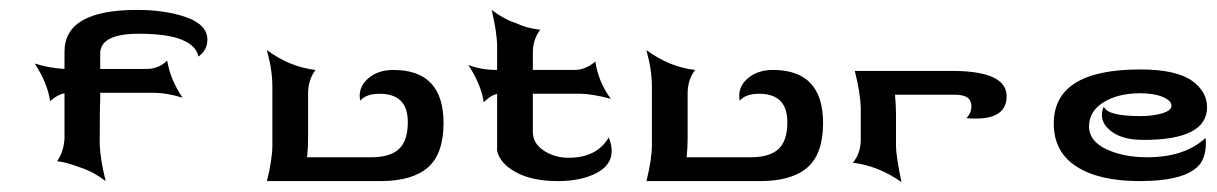

<svg xmlns="http://www.w3.org/2000/svg" viewBox="-20 -365 2453 387"><path d="M182 -226V-257Q182 -297 260 -297Q370 -297 380 -251Q398 -264 398 -285Q398 -315 356 -330Q314 -345 256 -345Q110 -345 110 -261V-226Q78 -228 50 -237Q76 -197 81 -161Q95 -174 110 -177V-161V-85Q108 -58 95 -40Q111 -39 143 -27Q168 -19 193 0Q182 -44 181 -74Q181 -154 182 -161V-178H287Q317 -178 348 -168Q323 -205 317 -243Q300 -226 275 -226Z M529 -190V-73Q529 -44 518 0H747Q811 0 842.5 -27.5Q874 -55 874 -117Q874 -224 773 -224Q741 -224 721 -206Q701 -188 706 -162Q718 -176 745 -176Q802 -176 802 -119Q802 -81 784 -64.5Q766 -48 728 -48H640H599Q601 -68 601 -86V-177Q601 -204 616 -224Q564 -230 518 -264Q525 -236 526 -227Q529 -209 529 -190Z M982 -271V-224Q950 -224 924 -234Q950 -194 955 -159Q968 -171 974 -173Q982 -176 982 -176V-61Q988 -35 1020.5 -17.5Q1053 0 1104 0Q1151 0 1182 -16Q1213 -32 1213 -61Q1213 -73 1207 -88Q1183 -47 1126 -47Q1098 -47 1076 -61.5Q1054 -76 1054 -99V-176H1150Q1172 -176 1211 -166Q1186 -200 1180 -241Q1160 -224 1138 -224H1054V-258Q1054 -286 1069 -305Q1042 -308 1021 -318Q996 -326 971 -345Q982 -299 982 -271Z M1294 -190V-73Q1294 -44 1283 0H1512Q1576 0 1607.5 -27.5Q1639 -55 1639 -117Q1639 -224 1538 -224Q1506 -224 1486 -206Q1466 -188 1471 -162Q1483 -176 1510 -176Q1567 -176 1567 -119Q1567 -81 1549 -64.5Q1531 -48 1493 -48H1405H1364Q1366 -68 1366 -86V-177Q1366 -204 1381 -224Q1329 -230 1283 -264Q1290 -236 1291 -227Q1294 -209 1294 -190Z M1715 -135V-148Q1714 -178 1703 -222H1874H1890Q2009 -224 2009 -171Q2009 -126 1947 -126Q1933 -126 1928 -127Q1938 -137 1938 -151Q1938 -174 1906 -174H1874H1825H1784Q1786 -152 1786 -135V-71Q1786 -51 1797 2Q1750 -31 1699 -37Q1715 -56 1715 -84Z M2175 -109Q2175 -141 2204.5 -159Q2234 -177 2278 -177Q2305 -177 2323 -170Q2341 -162 2341 -153Q2342 -148 2337.5 -144Q2333 -140 2324 -137Q2304 -131 2279 -131Q2212 -131 2205 -150Q2201 -143 2201 -132Q2202 -112 2224 -97.5Q2246 -83 2285 -83Q2413 -83 2413 -149Q2413 -180 2383 -202Q2351 -225 2278 -225Q2104 -225 2104 -116Q2104 -59 2149.5 -29.5Q2195 0 2277 0Q2374 0 2400 -36Q2413 -56 2410 -87Q2368 -48 2292 -48Q2245 -48 2210.5 -64Q2176 -80 2175 -109Z"/></svg>

Font: RIT Indira
Style: Bold
Weight: 700
Designer: Sudheer S
Version: 0.9